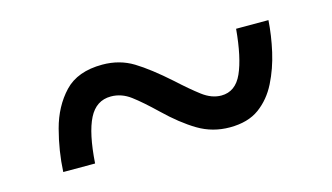

<svg xmlns="http://www.w3.org/2000/svg" viewBox="-38 -540 635 367"><g transform="rotate(-15 279.5 -356.5)"><path d="M52 -267Q54 -308 65 -349.5Q76 -391 102 -418.5Q128 -446 177 -446Q211 -446 238 -429.5Q265 -413 302 -380Q326 -358 344.5 -344Q363 -330 382 -330Q410 -330 423.5 -360Q437 -390 442 -446H506Q504 -416 497 -385Q490 -354 476.5 -327Q463 -300 440.5 -283.5Q418 -267 382 -267Q348 -267 319.5 -284Q291 -301 260 -331Q234 -356 216 -369.5Q198 -383 177 -383Q148 -383 133.5 -354.5Q119 -326 115 -267Z"/></g></svg>

Font: Noto Serif Tamil Medium
Style: Regular
Weight: 500
Designer: Indian Type Foundry, Tom Grace, and the Monotype Design Team
Foundry: Monotype Imaging Inc.
Version: Version 2.004; ttfautohint (v1.8.4.7-5d5b)